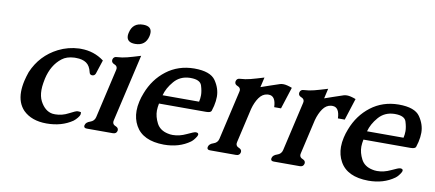

<svg xmlns="http://www.w3.org/2000/svg" viewBox="-66 -936 2729 1204"><g transform="rotate(10 1298.5 -334.0)"><path d="M403.3 -476.6Q487.3 -476.6 551.3 -428.2L522.5 -340.3Q516.6 -325.2 501 -325.2H499.5Q485.4 -326.2 482.4 -341.8Q473.6 -381.3 449 -398.2Q424.3 -415 383.3 -415H372.1Q323.2 -412.6 293.9 -389.2Q233.9 -342.8 213.4 -253.4Q210.4 -239.7 208 -224.1Q204.1 -200.7 204.1 -179.7Q204.1 -138.7 219.2 -109.4Q249 -52.7 297.4 -44.9Q305.7 -43.9 314.5 -43.9Q358.9 -43.9 399.7 -65.7Q440.4 -87.4 451.2 -87.4Q461.9 -87.4 472.2 -85.4Q473.6 -76.2 472.2 -69.3Q470.7 -62 459.7 -48.3Q448.7 -34.7 436 -24.9Q367.2 22 271.5 22Q175.8 22 122.1 -31.2Q80.1 -75.2 80.1 -146.5Q80.1 -179.2 88.9 -217.8Q95.2 -245.1 106 -275.9Q153.8 -388.2 261.7 -442.9Q322.8 -473.6 392.6 -476.6Z M761.7 -693.4Q815.4 -693.4 815.4 -650.9Q815.4 -641.6 813 -629.9Q798.3 -565.9 732.4 -565.9Q678.7 -565.9 678.2 -608.4Q678.2 -618.2 681.2 -629.9Q695.8 -693.4 761.7 -693.4ZM684.1 -71.3Q683.1 -65.9 682.6 -61.5Q682.6 -43.9 700.7 -37.1Q719.2 -29.8 719.2 -15.6Q719.2 -12.7 718.8 -9.8Q714.4 9.8 691.9 9.8H526.4Q507.8 9.8 507.8 -3.9Q507.8 -6.8 508.8 -9.8Q513.2 -28.3 539.6 -37.1Q565.9 -45.9 571.8 -71.3L643.6 -383.8Q644.5 -388.7 645 -393.1Q645 -410.2 627 -417Q608.4 -424.3 608.4 -439Q608.4 -441.9 608.9 -444.8Q613.3 -464.8 635.7 -464.8Q667 -466.3 698.7 -474.6Q731 -482.9 782.7 -499Z M1126 -478.5Q1228 -478.5 1261.5 -429.9Q1294.9 -381.3 1294.9 -328.6Q1294.9 -300.8 1287.6 -269Q1282.7 -249 1278.3 -236.3Q1273.9 -223.6 1243.7 -223.6H944.8Q939.9 -199.7 939.5 -178.2Q939.5 -139.2 960.2 -98.9Q981 -58.6 1032.2 -47.9Q1046.9 -44.4 1063 -44.4Q1106 -44.4 1149.7 -65.4Q1193.4 -86.4 1203.6 -86.4Q1213.9 -86.4 1218 -82.3Q1222.2 -78.1 1220.2 -70.8Q1218.3 -63 1208.5 -49.8Q1198.7 -36.6 1193.6 -32.2Q1188.5 -27.8 1184.6 -24.4Q1116.2 24.9 1019 24.9Q884.3 23.9 837.4 -61Q814 -103 814 -154.8Q814 -183.6 821.3 -215.3Q827.1 -241.7 838.4 -270Q874 -363.3 948.7 -420.4Q1023.4 -477.5 1124 -478.5ZM1190.4 -278.8Q1195.3 -299.8 1195.3 -320.8Q1195.3 -346.7 1184.6 -381.3Q1173.8 -416 1112.8 -416H1107.4Q1045.9 -414.1 1008.1 -369.9Q970.2 -325.7 958 -278.8Z M1519.5 -290.5 1469.2 -71.3Q1467.8 -65.9 1467.8 -61.5Q1467.8 -44.4 1485.8 -37.4Q1503.9 -30.3 1503.9 -16.1Q1503.9 -13.2 1503.4 -10.3Q1499 9.8 1476.6 9.8H1311Q1292.5 9.8 1292.5 -3.9Q1292.5 -6.8 1293.5 -10.3Q1297.9 -28.8 1324.2 -37.4Q1350.6 -45.9 1356.4 -71.3L1428.2 -383.8Q1429.2 -388.7 1429.7 -393.1Q1429.7 -410.2 1411.4 -417.2Q1393.1 -424.3 1393.1 -439Q1393.1 -441.9 1393.6 -444.8Q1397.9 -464.8 1420.4 -464.8Q1451.2 -466.3 1483.4 -474.6Q1515.6 -482.9 1567.9 -499L1553.2 -435.5L1608.4 -454.6Q1649.4 -468.8 1672.4 -476.1Q1681.6 -478.5 1692.4 -478.5Q1712.9 -478.5 1748 -465.3L1703.6 -326.7H1660.2Q1657.7 -397.9 1613.3 -397.9Q1608.4 -397.9 1604 -397.5Q1573.2 -394 1552.2 -364Q1531.2 -334 1519.5 -290.5Z M1925.3 -290.5 1875 -71.3Q1873.5 -65.9 1873.5 -61.5Q1873.5 -44.4 1891.6 -37.4Q1909.7 -30.3 1909.7 -16.1Q1909.7 -13.2 1909.2 -10.3Q1904.8 9.8 1882.3 9.8H1716.8Q1698.2 9.8 1698.2 -3.9Q1698.2 -6.8 1699.2 -10.3Q1703.6 -28.8 1730 -37.4Q1756.3 -45.9 1762.2 -71.3L1834 -383.8Q1835 -388.7 1835.4 -393.1Q1835.4 -410.2 1817.1 -417.2Q1798.8 -424.3 1798.8 -439Q1798.8 -441.9 1799.3 -444.8Q1803.7 -464.8 1826.2 -464.8Q1856.9 -466.3 1889.2 -474.6Q1921.4 -482.9 1973.6 -499L1959 -435.5L2014.2 -454.6Q2055.2 -468.8 2078.1 -476.1Q2087.4 -478.5 2098.1 -478.5Q2118.7 -478.5 2153.8 -465.3L2109.4 -326.7H2065.9Q2063.5 -397.9 2019 -397.9Q2014.2 -397.9 2009.8 -397.5Q1979 -394 1958 -364Q1937 -334 1925.3 -290.5Z M2427.7 -478.5Q2529.8 -478.5 2563.2 -429.9Q2596.7 -381.3 2596.7 -328.6Q2596.7 -300.8 2589.4 -269Q2584.5 -249 2580.1 -236.3Q2575.7 -223.6 2545.4 -223.6H2246.6Q2241.7 -199.7 2241.2 -178.2Q2241.2 -139.2 2262 -98.9Q2282.7 -58.6 2334 -47.9Q2348.6 -44.4 2364.7 -44.4Q2407.7 -44.4 2451.4 -65.4Q2495.1 -86.4 2505.4 -86.4Q2515.6 -86.4 2519.8 -82.3Q2523.9 -78.1 2522 -70.8Q2520 -63 2510.3 -49.8Q2500.5 -36.6 2495.4 -32.2Q2490.2 -27.8 2486.3 -24.4Q2418 24.9 2320.8 24.9Q2186 23.9 2139.2 -61Q2115.7 -103 2115.7 -154.8Q2115.7 -183.6 2123 -215.3Q2128.9 -241.7 2140.1 -270Q2175.8 -363.3 2250.5 -420.4Q2325.2 -477.5 2425.8 -478.5ZM2492.2 -278.8Q2497.1 -299.8 2497.1 -320.8Q2497.1 -346.7 2486.3 -381.3Q2475.6 -416 2414.6 -416H2409.2Q2347.7 -414.1 2309.8 -369.9Q2272 -325.7 2259.8 -278.8Z"/></g></svg>

Font: Caudex
Style: Bold
Weight: 700
Italic angle: -13°
Version: Version 1.04